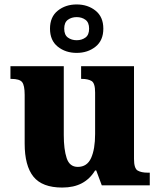

<svg xmlns="http://www.w3.org/2000/svg" viewBox="-20 -834 720 864"><path d="M260 10Q170 10 130.5 -39Q91 -88 91 -188V-407Q91 -450 79.5 -464.5Q68 -479 31 -479H27V-536H267V-226Q267 -162 280 -122.5Q293 -83 330 -83Q372 -83 390 -123Q408 -163 408 -231V-418Q408 -460 392 -469.5Q376 -479 349 -479H345V-536H583V-119Q583 -76 599.5 -66.5Q616 -57 644 -57H654V0H438L413 -67H408Q385 -29 348.5 -9.5Q312 10 260 10ZM325 -596Q275 -596 240 -624Q205 -652 205 -705Q205 -758 240 -786Q275 -814 325 -814Q375 -814 410 -786Q445 -758 445 -705Q445 -652 410 -624Q375 -596 325 -596ZM325 -653Q348 -653 364.5 -665Q381 -677 381 -705Q381 -733 364.5 -745Q348 -757 325 -757Q302 -757 285.5 -745Q269 -733 269 -705Q269 -677 285.5 -665Q302 -653 325 -653Z"/></svg>

Font: Noto Serif Lao ExtraBold
Style: Regular
Weight: 800
Designer: Monotype Design Team
Foundry: Monotype Imaging Inc.
Version: Version 2.003; ttfautohint (v1.8.4.7-5d5b)